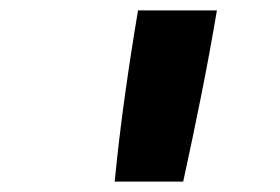

<svg xmlns="http://www.w3.org/2000/svg" viewBox="-20 -792 540 370"><path d="M201 -442Q209 -524 220.5 -606.5Q232 -689 246 -772H398Q384 -689 367.5 -606.5Q351 -524 333 -442Z"/></svg>

Font: Iosevka Term Curly Hv Obl
Style: Regular
Weight: 900
Italic angle: -9°
Designer: Belleve Invis
Foundry: Belleve Invis
Version: Version 32.3.0